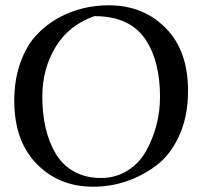

<svg xmlns="http://www.w3.org/2000/svg" viewBox="-20 -694 765 726"><path d="M391 -674Q521 -674 606 -588.5Q691 -503 691 -351Q691 -253 657 -179.5Q623 -106 568 -66Q461 12 332 12Q203 12 118.5 -74.5Q34 -161 34 -313Q34 -392 56.5 -455.5Q79 -519 115.5 -559Q152 -599 200 -626Q288 -674 391 -674ZM534 -126Q585 -220 585 -328Q585 -461 532 -542Q473 -633 337 -633Q240 -599 190 -516Q140 -433 140 -328Q140 -200 190 -114Q216 -70 260 -45.5Q304 -21 361.5 -21Q419 -21 464 -50Q509 -79 534 -126Z"/></svg>

Font: Belleza
Style: Regular
Weight: 400
Designer: Eduardo Rodriguez Tunni
Foundry: Eduardo Rodriguez Tunni
Version: Version 1.001